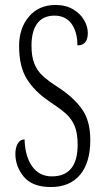

<svg xmlns="http://www.w3.org/2000/svg" viewBox="-20 -744 419 774"><path d="M42 -124Q42 -148 51.5 -165Q61 -182 79 -182Q81 -114 109.5 -73.5Q138 -33 189 -33Q293 -33 293 -161Q293 -208 280.5 -237Q268 -266 245.5 -286Q223 -306 175 -338Q119 -376 88 -426Q57 -476 57 -558Q57 -631 97 -677.5Q137 -724 204 -724Q245 -724 274.5 -706.5Q304 -689 319 -663Q334 -637 334 -611Q334 -561 292 -561Q292 -616 268 -648.5Q244 -681 200 -681Q154 -681 130.5 -650Q107 -619 107 -560Q107 -517 118 -488.5Q129 -460 152 -438.5Q175 -417 216 -391Q277 -351 310.5 -304Q344 -257 344 -180Q344 -88 302.5 -39Q261 10 185 10Q111 10 76.5 -31Q42 -72 42 -124Z"/></svg>

Font: Noto Serif Armenian Light Cond
Style: Regular
Weight: 300
Width: 3
Designer: Monotype Design team
Foundry: Monotype Imaging Inc.
Version: Version 1.000